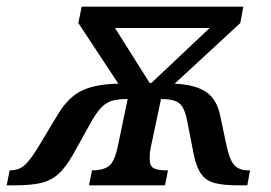

<svg xmlns="http://www.w3.org/2000/svg" viewBox="-69 -556 814 576"><path d="M-49 0 -40 -45H-38Q-12 -45 6 -61.5Q24 -78 50 -122L106 -215Q138 -267 179.5 -285.5Q221 -304 286 -305L166 -487L176 -536H661L652 -487L455 -305Q517 -302 549.5 -280Q582 -258 592 -207L610 -122Q620 -75 634.5 -60Q649 -45 675 -45H681L673 0H646Q603 0 576.5 -6.5Q550 -13 535 -33.5Q520 -54 512 -94L493 -191Q485 -234 468.5 -246.5Q452 -259 414 -259L383 -112Q381 -102 380.5 -94Q380 -86 380 -80Q380 -58 392 -51.5Q404 -45 427 -45H435L426 0H198L207 -45H211Q239 -45 256.5 -57Q274 -69 284 -115L314 -259Q288 -259 270 -254.5Q252 -250 237 -235.5Q222 -221 205 -191L151 -94Q128 -53 105 -33Q82 -13 51.5 -6.5Q21 0 -24 0ZM380 -307H385L560 -472H276Z"/></svg>

Font: Noto Serif Medium
Style: Italic
Weight: 500
Italic angle: -12°
Designer: Monotype Design Team
Foundry: Monotype Imaging Inc.
Version: Version 2.014; ttfautohint (v1.8.4.7-5d5b)